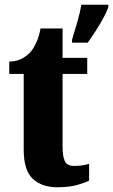

<svg xmlns="http://www.w3.org/2000/svg" viewBox="-20 -780 477 810"><path d="M221 10Q157 10 118.5 -25.5Q80 -61 80 -149V-468H19V-520Q54 -521 77.5 -535.5Q101 -550 113 -566Q124 -580 134.5 -603.5Q145 -627 151 -660H244V-536H348V-468H244V-163Q244 -120 253.5 -100Q263 -80 292 -80Q329 -80 356 -89V-18Q341 -10 307 0Q273 10 221 10ZM284 -613Q293 -642 305.5 -685Q318 -728 323 -760H437V-750Q430 -729 415 -702Q400 -675 383 -648.5Q366 -622 350 -600H284Z"/></svg>

Font: Noto Serif Thai ExtraCondensed Black
Style: Regular
Weight: 900
Width: 2
Designer: Monotype Design Team
Foundry: Monotype Imaging Inc.
Version: Version 2.002; ttfautohint (v1.8.4.7-5d5b)